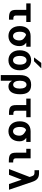

<svg xmlns="http://www.w3.org/2000/svg" viewBox="1876 -2732 1065 4856"><g transform="rotate(90 2408.0 -304.5)"><path d="M439.9 0H478V-109.9H449.7C395 -109.9 372.6 -129.4 372.6 -178.2V-437H536.1V-546.9H66.4V-437H230V-185.1C230 -41 275.9 0 439.9 0Z M892.1 14.2C1047.9 14.2 1146.5 -101.6 1146.5 -262.2C1146.5 -343.3 1121.6 -390.6 1059.1 -437H1162.6V-546.9H893.1C726.6 -546.9 640.1 -437.5 640.1 -272.9C640.1 -96.7 739.3 14.2 892.1 14.2ZM892.1 -102.1C825.2 -102.1 783.2 -165.5 783.2 -272.9C783.2 -327.1 793.9 -368.7 812.5 -396.5C824.7 -415 840.8 -426.8 862.8 -433.1C878.9 -426.3 901.4 -413.1 915 -404.3C985.4 -359.4 1003.4 -319.3 1003.4 -260.7C1003.4 -172.9 962.9 -102.1 892.1 -102.1Z M1433.1 -633.3H1529.3L1709 -816.9H1571.3ZM1504.9 14.2C1659.7 14.2 1758.3 -96.7 1758.3 -272.9C1758.3 -449.2 1659.7 -560.1 1504.9 -560.1C1350.6 -560.1 1252 -449.2 1252 -272.9C1252 -96.7 1350.6 14.2 1504.9 14.2ZM1504.9 -102.1C1436.5 -102.1 1395 -165.5 1395 -272.9C1395 -380.4 1436.5 -443.8 1504.9 -443.8C1573.7 -443.8 1615.2 -380.4 1615.2 -272.9C1615.2 -165.5 1573.7 -102.1 1504.9 -102.1Z M1879.4 208H2022V-77.1C2058.1 -16.1 2099.6 14.2 2167 14.2C2291 14.2 2364.3 -87.4 2364.3 -279.3C2364.3 -455.6 2302.2 -560.1 2127 -560.1C1960.4 -560.1 1879.4 -465.8 1879.4 -269.5ZM2122.1 -105C2060.1 -105 2022 -168.5 2022 -273.9C2022 -379.4 2060.1 -442.9 2122.1 -442.9C2184.1 -442.9 2221.2 -379.9 2221.2 -273.4C2221.2 -221.7 2212.4 -179.7 2194.8 -149.9C2177.2 -120.1 2152.8 -105 2122.1 -105Z M2848.1 0H2886.2V-109.9H2857.9C2803.2 -109.9 2780.8 -129.4 2780.8 -178.2V-437H2944.3V-546.9H2474.6V-437H2638.2V-185.1C2638.2 -41 2684.1 0 2848.1 0Z M3300.3 14.2C3456.1 14.2 3554.7 -101.6 3554.7 -262.2C3554.7 -343.3 3529.8 -390.6 3467.3 -437H3570.8V-546.9H3301.3C3134.8 -546.9 3048.3 -437.5 3048.3 -272.9C3048.3 -96.7 3147.5 14.2 3300.3 14.2ZM3300.3 -102.1C3233.4 -102.1 3191.4 -165.5 3191.4 -272.9C3191.4 -327.1 3202.1 -368.7 3220.7 -396.5C3232.9 -415 3249 -426.8 3271 -433.1C3287.1 -426.3 3309.6 -413.1 3323.2 -404.3C3393.6 -359.4 3411.6 -319.3 3411.6 -260.7C3411.6 -172.9 3371.1 -102.1 3300.3 -102.1Z M4052.2 3.9H4090.3V-106H4062C4007.3 -106 3984.9 -126 3984.9 -174.3V-546.9H3744.1V-437H3842.3V-181.2C3842.3 -37.1 3888.2 3.9 4052.2 3.9Z M4255.9 0H4400.9L4525.4 -319.8L4634.8 0H4779.8L4577.1 -595.7C4538.6 -709 4477.5 -759.8 4358.9 -759.8H4285.6V-645H4340.3C4401.4 -645 4419.9 -628.9 4436.5 -580.1L4456.5 -522Z"/></g></svg>

Font: Hack
Style: Bold
Weight: 700
Monospace: yes
Designer: Christopher Simpkins
Foundry: Christopher Simpkins
Version: Version 2.010